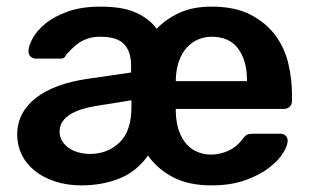

<svg xmlns="http://www.w3.org/2000/svg" viewBox="-20 -550 943 580"><path d="M226 10Q182 10 146 -2Q110 -14 84.5 -34.5Q59 -55 45.5 -83Q32 -111 32 -143Q32 -178 47 -206Q62 -234 89.5 -255Q117 -276 155 -290Q193 -304 239 -311L376 -331V-352Q376 -394 355 -416.5Q334 -439 283 -439Q261 -439 245 -433.5Q229 -428 217 -419.5Q205 -411 196.5 -402Q188 -393 180 -385Q176 -373 165 -373H88Q79 -373 72.5 -379Q66 -385 66 -395Q66 -411 78.5 -434Q91 -457 117 -478.5Q143 -500 184.5 -515Q226 -530 284 -530Q352 -530 392.5 -511Q433 -492 453 -463Q482 -493 522.5 -511.5Q563 -530 619 -530Q690 -530 737 -505.5Q784 -481 812 -443Q840 -405 851 -358Q862 -311 862 -266V-245Q862 -234 855 -227.5Q848 -221 838 -221H511V-213Q512 -178 521 -153.5Q530 -129 545 -113Q560 -97 579 -90Q598 -83 618 -83Q644 -83 669.5 -94.5Q695 -106 712 -129Q720 -140 726 -143Q732 -146 743 -146H827Q837 -146 843 -140Q849 -134 849 -125Q849 -110 835 -87.5Q821 -65 792.5 -43Q764 -21 720.5 -5.5Q677 10 619 10Q550 10 503 -14.5Q456 -39 427 -80Q392 -31 340 -10.5Q288 10 226 10ZM511 -305H726V-309Q726 -367 699.5 -403Q673 -439 619 -439Q598 -439 579 -431Q560 -423 545 -407Q530 -391 521 -366.5Q512 -342 511 -309ZM252 -85Q305 -85 341 -119.5Q377 -154 377 -226V-247L277 -231Q217 -222 188.5 -202Q160 -182 160 -153Q160 -136 168 -123.5Q176 -111 188.5 -102.5Q201 -94 217.5 -89.5Q234 -85 252 -85Z"/></svg>

Font: Fz Rubik Med
Style: Regular
Weight: 500
Designer: Hubert and Fischer
Foundry: Hubert and Fischer
Version: Vit hóa bi FontZin.com